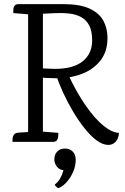

<svg xmlns="http://www.w3.org/2000/svg" viewBox="-20 -699 617 946"><path d="M71.9 -678.7H290.8Q374.6 -678.7 422.1 -656.3Q469.6 -633.9 489.6 -596.4Q509.6 -558.9 509.6 -512.5Q509.6 -445 475 -400.9Q440.5 -356.7 383.6 -335.1Q326.8 -313.4 259.3 -313.4Q238.3 -313.4 212.8 -314.7Q187.3 -316 165.1 -318L170.8 -363.4Q189.6 -362.4 211.7 -361Q233.8 -359.6 249.7 -359.6Q341.3 -359.6 387.7 -397.2Q434.1 -434.8 434.1 -500Q434.1 -546.6 419.4 -574Q404.7 -601.5 379.2 -615.1Q353.7 -628.7 321 -632.4Q288.3 -636.1 253.4 -634.3L192.6 -631.5L119.5 -628.6L45.5 -634.6Q45.5 -643.3 45.9 -653.5Q46.2 -663.6 52.1 -671.2Q57.9 -678.7 71.9 -678.7ZM190.8 -50.5 267.5 -44.5Q267.7 -38.7 267.1 -27.8Q266.5 -16.9 260.9 -8.5Q255.4 0 239.9 0H41.6Q41.8 -5 41.9 -15.4Q42 -25.7 48.6 -35.2Q55.3 -44.7 72.9 -45.7L118.5 -48.5ZM191.4 -647V0H118.5V-647ZM255.4 -332 314.9 -334.1Q358.6 -240.6 404.3 -175.9Q450 -111.1 492 -77.9Q534.1 -44.6 566 -44.6Q565.2 -17.8 550.5 -1.4Q535.9 15 513.8 15Q486.6 15 456.7 -6.9Q426.9 -28.8 397.2 -66.2Q367.5 -103.5 340.5 -148.7Q313.5 -193.9 291.5 -241.6Q269.5 -289.3 255.4 -332ZM295.8 119.6 323.1 132.1Q315.3 135.5 310.2 137.6Q305 139.7 298.2 139.7Q274.5 139.7 261.1 123Q247.7 106.4 247.7 86.8Q247.7 62.5 262 47.7Q276.2 32.9 300.4 32.9Q323.5 32.9 338.3 47.8Q353.1 62.7 353.1 87.8Q353.1 118.7 340.4 147.7Q327.8 176.6 308.8 197.7Q289.9 218.9 270.6 226.9Q266 229.3 258 221.9Q250.1 214.4 250.1 210Q266 198.5 275.8 181Q285.7 163.4 290.7 146Q295.8 128.7 295.8 119.6Z"/></svg>

Font: Karma Variable Light
Style: Regular
Weight: 300
Designer: Joana Correia
Foundry: Indian Type Foundry
Version: Version 3.000